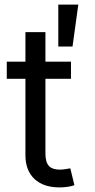

<svg xmlns="http://www.w3.org/2000/svg" viewBox="-20 -817 416 844"><path d="M292 -545.9V-470.7H179.7V-141.6Q179.7 -105 194.6 -88.1Q209.5 -71.3 244.1 -71.3Q252.4 -71.3 265.4 -73.2Q278.3 -75.2 289.1 -77.1L307.1 -2.9Q293.5 2 276.1 4.4Q258.8 6.8 241.7 6.8Q170.9 6.8 131.3 -30.5Q91.8 -67.9 91.8 -134.8V-470.7H9.8V-545.9H91.8V-675.8H179.7V-545.9ZM236.3 -612.3V-796.9H324.2L298.8 -612.3Z"/></svg>

Font: Inter
Style: Regular
Weight: 400
Designer: Rasmus Andersson
Foundry: rsms
Version: Version 4.001;git-9221beed3